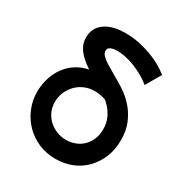

<svg xmlns="http://www.w3.org/2000/svg" viewBox="-179 -889 966 1025"><g transform="rotate(30 304.0 -376.5)"><path d="M309 8Q251 8 202.5 -13.5Q154 -35 119.5 -71Q85 -107 65.5 -154.5Q46 -202 46 -255Q46 -304 62 -349Q78 -394 107.5 -427.5Q137 -461 179 -480Q203 -491 228 -495Q204 -510 184 -528Q159 -549 143 -575.5Q127 -602 127 -636Q127 -695 173 -728Q219 -761 297 -761Q300 -761 302 -761Q345 -761 385 -752.5Q425 -744 461.5 -730.5Q498 -717 528 -699.5Q558 -682 579 -665L525 -572Q502 -591 474.5 -606.5Q447 -622 418.5 -633.5Q390 -645 362.5 -651Q335 -657 311 -657Q282 -657 267.5 -649.5Q253 -642 253 -628Q253 -627 253 -626Q253 -625 253 -624Q253 -611 265.5 -598Q278 -585 297.5 -572.5Q317 -560 341 -546.5Q365 -533 388 -519Q415 -504 445 -482Q475 -460 501.5 -428Q528 -396 545.5 -353.5Q563 -311 563 -254Q563 -194 543 -146Q523 -98 489 -63.5Q455 -29 409 -10.5Q363 8 309 8ZM407 -373Q394 -387 380 -399Q374 -401 367 -403Q338 -411 311 -411Q279 -411 250.5 -399Q222 -387 201 -365.5Q180 -344 167.5 -315.5Q155 -287 155 -255Q155 -222 167.5 -195Q180 -168 201 -149Q222 -130 249 -119Q276 -108 306 -108Q336 -108 362.5 -118Q389 -128 409 -147.5Q429 -167 440.5 -194.5Q452 -222 452 -257Q452 -292 439.5 -321Q427 -350 407 -373Z"/></g></svg>

Font: Rising Sun
Style: Bold
Weight: 700
Designer: Matt McInerney, Pablo Impallari, Rodrigo Fuenzalida (Raleway font), Stephen Hutchings (Greek), Cristiano Sobral (main ch
Foundry: The Rising Sun Project Authors
Version: Version 4.327; ttfautohint (v1.8.4.7-5d5b-dirty)